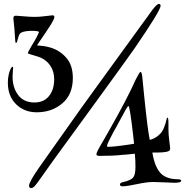

<svg xmlns="http://www.w3.org/2000/svg" viewBox="-20 -949 963 978"><path d="M790 -929Q798 -929 798 -919Q798 -896 665 -702Q611 -625 437 -386.5Q263 -148 256 -138Q245 -122 221 -89Q197 -56 187 -41Q168 -14 158 -2.5Q148 9 139 9Q128 9 128 -3Q128 -23 183 -101Q293 -256 311 -282Q372 -370 523.5 -578Q675 -786 718 -846Q724 -854 732.5 -865.5Q741 -877 745.5 -884Q750 -891 756.5 -899Q763 -907 767 -912Q771 -917 775.5 -921Q780 -925 783.5 -927Q787 -929 790 -929ZM696 -583Q703 -583 706 -546Q706 -543 714 -464Q722 -385 729.5 -324.5Q737 -264 743 -236Q772 -245 788 -260Q806 -275 815 -298Q824 -321 827 -335.5Q830 -350 833 -350Q838 -350 838 -323V-290Q838 -265 842.5 -230.5Q847 -196 847 -193Q847 -190 845 -184Q837 -172 779 -172H756Q769 -93 803 -62Q833 -36 886 -36Q903 -36 903 -28Q903 -18 867 -18Q858 -18 820 -20Q782 -22 760 -22Q728 -22 677 -11Q626 0 604 0Q591 0 591 -9Q591 -18 605 -21Q646 -30 658 -44.5Q670 -59 670 -99Q670 -132 667 -166Q660 -166 646 -164Q633 -162 601 -160Q559 -155 488 -155Q471 -155 471 -163Q471 -169 479.5 -185.5Q488 -202 508.5 -236.5Q529 -271 534 -281Q628 -446 672 -545Q691 -583 696 -583ZM663 -217 657 -271Q641 -409 634 -409Q631 -409 619 -388Q607 -367 588 -331Q569 -295 558 -277Q525 -215 525 -206Q525 -201 531 -201Q552 -201 601 -207.5Q650 -214 663 -217ZM247 -871Q257 -871 257 -862Q257 -848 213 -784Q169 -720 169 -719Q169 -717 176.5 -717Q184 -717 201.5 -714.5Q219 -712 236 -707Q284 -693 317.5 -655Q351 -617 351 -552Q351 -468 297.5 -422.5Q244 -377 167 -377Q104 -377 62 -418Q20 -459 20 -528Q20 -550 24.5 -569.5Q29 -589 34.5 -599Q40 -609 44 -609Q47 -609 47 -604Q47 -602 45.5 -587Q44 -572 44 -559Q44 -503 72.5 -465Q101 -427 156 -427Q203 -427 229.5 -459.5Q256 -492 256 -546Q256 -584 237.5 -612.5Q219 -641 188 -655Q176 -660 159 -665Q142 -670 132 -673Q122 -676 122 -678Q122 -684 143 -719Q154 -736 166 -758.5Q178 -781 178 -786Q178 -792 135 -792Q91 -790 81 -777Q77 -772 73.5 -760Q70 -748 67.5 -739Q65 -730 62 -730Q60 -730 59 -733Q58 -736 57.5 -743Q57 -750 56.5 -757.5Q56 -765 55 -779.5Q54 -794 53 -807Q52 -816 51 -827Q50 -838 49 -845.5Q48 -853 48 -857Q48 -869 61 -869Q67 -869 100 -866Q133 -863 156 -863Q183 -863 212 -867Q241 -871 247 -871Z"/></svg>

Font: Henny Penny
Style: Regular
Weight: 400
Designer: Olga Umpeleva
Foundry: Brownfox
Version: Version 1.001